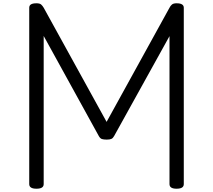

<svg xmlns="http://www.w3.org/2000/svg" viewBox="-20 -1135 1297 1169"><path d="M202 14Q158 14 158 -14V-1088Q158 -1102 169 -1108.5Q180 -1115 202 -1115Q222 -1115 230.5 -1107.5Q239 -1100 246 -1088L629 -393L1012 -1088Q1018 -1100 1027 -1107.5Q1036 -1115 1055 -1115Q1099 -1115 1099 -1088V-14Q1099 0 1088 7Q1077 14 1055 14Q1012 14 1012 -14V-915L675 -307Q668 -294 658.5 -289.5Q649 -285 630 -285Q611 -285 600.5 -288.5Q590 -292 582 -306L246 -916V-14Q246 0 235 7Q224 14 202 14Z"/></svg>

Font: Playwrite FR Moderne
Style: Regular
Weight: 400
Designer: Veronika Burian, José Scaglione
Foundry: TypeTogether
Version: Version 1.002